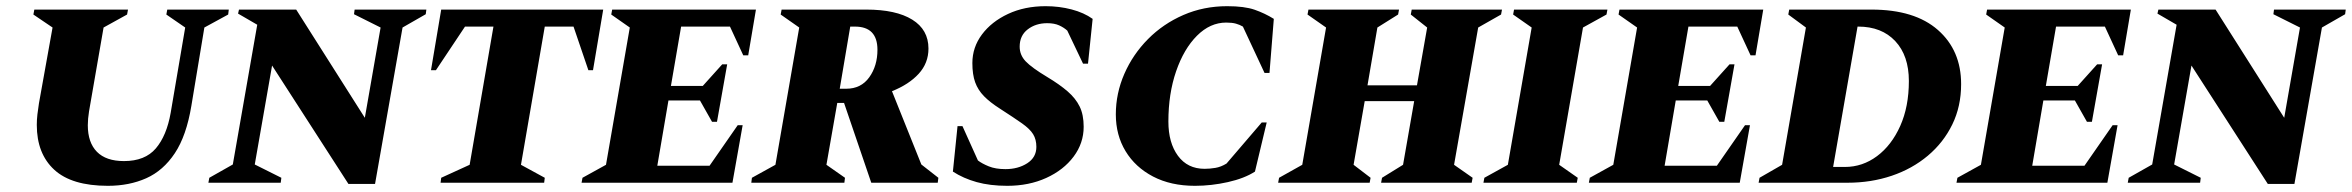

<svg xmlns="http://www.w3.org/2000/svg" viewBox="-20 -591 7607 621"><path d="M329 10Q212 10 155.5 -42Q99 -94 99 -187Q99 -204 101 -221Q103 -238 106 -257L150 -502L88 -544L91 -560H394L391 -544L315 -502L268 -231Q266 -219 265 -207.5Q264 -196 264 -186Q264 -130 293.5 -100Q323 -70 381 -70Q449 -70 484 -111Q519 -152 532 -226L579 -502L518 -544L521 -560H720L718 -544L641 -502L599 -249Q583 -152 545.5 -95.5Q508 -39 453 -14.5Q398 10 329 10Z M654 0 657 -16 733 -59 812 -511 750 -547 753 -560H938L1160 -210L1211 -502L1125 -545L1127 -560H1359L1357 -545L1282 -502L1193 4H1107L860 -379L804 -59L890 -16L888 0Z M1405 0 1407 -16 1499 -58 1576 -505H1484L1390 -364H1374L1407 -560H1931L1898 -364H1883L1835 -505H1742L1665 -58L1742 -16L1740 0Z M1861 0 1864 -16 1940 -58 2017 -502 1957 -544 1960 -560H2425L2400 -412H2384L2341 -505H2183L2150 -313H2253L2316 -383H2332L2299 -197H2283L2244 -266H2142L2106 -55H2275L2366 -186H2382L2349 0Z M2410 0 2412 -16 2488 -58 2565 -502 2505 -544 2508 -560H2782Q2878 -560 2930.5 -527.5Q2983 -495 2983 -434Q2983 -387 2951.5 -352.5Q2920 -318 2865 -296L2960 -59L3015 -16L3013 0H2798L2710 -258H2688L2653 -58L2713 -16L2711 0ZM2745 -505H2730L2696 -304H2717Q2765 -304 2791.5 -341Q2818 -378 2818 -430Q2818 -505 2745 -505Z M3238 10Q3182 10 3139 -2Q3096 -14 3062 -36L3077 -183H3093L3143 -72Q3156 -62 3178 -53Q3200 -44 3232 -44Q3273 -44 3302.5 -63Q3332 -82 3332 -116Q3332 -140 3321.5 -157Q3311 -174 3285.5 -192Q3260 -210 3215 -239Q3182 -260 3162.5 -280Q3143 -300 3134 -325Q3125 -350 3125 -387Q3125 -438 3156 -479.5Q3187 -521 3240.5 -546Q3294 -571 3362 -571Q3406 -571 3446 -560.5Q3486 -550 3514 -530L3499 -385H3483L3432 -492Q3421 -502 3405.5 -509Q3390 -516 3367 -516Q3330 -516 3304 -496Q3278 -476 3278 -440Q3278 -413 3297.5 -392.5Q3317 -372 3367 -342Q3407 -318 3433 -295.5Q3459 -273 3472 -246.5Q3485 -220 3485 -181Q3485 -128 3452.5 -84.5Q3420 -41 3364 -15.5Q3308 10 3238 10Z M3845 10Q3767 10 3709.5 -20Q3652 -50 3620.5 -102Q3589 -154 3589 -221Q3589 -289 3616.5 -352Q3644 -415 3693 -464.5Q3742 -514 3807.5 -542.5Q3873 -571 3949 -571Q4005 -571 4038 -559.5Q4071 -548 4100 -530L4086 -355H4070L4000 -505Q3990 -511 3977.5 -514.5Q3965 -518 3946 -518Q3894 -518 3851.5 -475.5Q3809 -433 3784 -360.5Q3759 -288 3759 -198Q3759 -129 3790 -87Q3821 -45 3876 -45Q3893 -45 3911 -48Q3929 -51 3947 -62L4061 -195H4077L4039 -36Q4005 -14 3951.5 -2Q3898 10 3845 10Z M4114 0 4117 -16 4192 -58 4269 -502 4209 -544 4212 -560H4505L4502 -544L4435 -502L4403 -315H4563L4596 -502L4543 -544L4546 -560H4838L4835 -544L4761 -502L4683 -58L4743 -16L4740 0H4447L4450 -16L4518 -58L4554 -264H4394L4358 -58L4413 -16L4410 0Z M4778 0 4781 -16 4857 -58 4934 -502 4874 -544 4877 -560H5179L5176 -544L5100 -502L5023 -58L5083 -16L5080 0Z M5119 0 5122 -16 5198 -58 5275 -502 5215 -544 5218 -560H5683L5658 -412H5642L5599 -505H5441L5408 -313H5511L5574 -383H5590L5557 -197H5541L5502 -266H5400L5364 -55H5533L5624 -186H5640L5607 0Z M5668 0 5671 -16 5744 -58 5821 -502 5764 -544 5767 -560H6033Q6173 -560 6248 -494Q6323 -428 6323 -319Q6323 -247 6294.5 -188.5Q6266 -130 6215.5 -87.5Q6165 -45 6098.5 -22.5Q6032 0 5956 0ZM5990 -505H5988L5909 -51H5947Q6004 -51 6051 -86Q6098 -121 6126 -183.5Q6154 -246 6154 -329Q6154 -411 6110 -458Q6066 -505 5990 -505Z M6308 0 6311 -16 6387 -58 6464 -502 6404 -544 6407 -560H6872L6847 -412H6831L6788 -505H6630L6597 -313H6700L6763 -383H6779L6746 -197H6730L6691 -266H6589L6553 -55H6722L6813 -186H6829L6796 0Z M6862 0 6865 -16 6941 -59 7020 -511 6958 -547 6961 -560H7146L7368 -210L7419 -502L7333 -545L7335 -560H7567L7565 -545L7490 -502L7401 4H7315L7068 -379L7012 -59L7098 -16L7096 0Z"/></svg>

Font: Spectral SC ExtraBold
Style: Italic
Weight: 800
Italic angle: -10°
Designer: Jean-Baptiste Levee
Foundry: Production Type
Version: Version 2.001